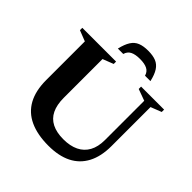

<svg xmlns="http://www.w3.org/2000/svg" viewBox="-227 -1043 1230 1230"><g transform="rotate(45 388.0 -428.5)"><path d="M628.5 -269.5V-625L550 -653.5V-675H758.5V-653.5L685.5 -625V-271.5Q685.5 -178 652 -114.5Q618.5 -51 554.8 -19Q491 13 398 13Q298 13 229.2 -18.8Q160.5 -50.5 125.5 -114.5Q90.5 -178.5 90.5 -275V-625L17.5 -653.5V-675H323.5V-653.5L250.5 -625V-274Q250.5 -210.5 271 -168.2Q291.5 -126 333 -105Q374.5 -84 436.5 -84Q497.5 -84 540.2 -104.8Q583 -125.5 605.8 -166.8Q628.5 -208 628.5 -269.5ZM420 -795.5Q378 -795.5 353.8 -783.2Q329.5 -771 321.5 -742H272.5Q284 -791 302 -819Q320 -847 348.5 -858.5Q377 -870 420 -870Q463 -870 491.5 -858.5Q520 -847 538.2 -819Q556.5 -791 567.5 -742H518.5Q510.5 -771 486.2 -783.2Q462 -795.5 420 -795.5Z"/></g></svg>

Font: Newsreader 24pt
Style: Bold
Weight: 700
Designer: Hugues Gentile
Foundry: Production Type
Version: Version 1.003